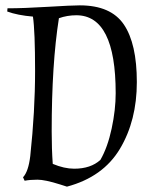

<svg xmlns="http://www.w3.org/2000/svg" viewBox="-20 -682 569 717"><path d="M278 -662Q394 -662 442.5 -590.5Q491 -519 491 -375.5Q491 -232 428 -126.5Q365 -21 230 15L205 7Q148 -11 120 -11Q92 -11 72 -7L66 -20Q86 -41 93 -99Q111 -267 111 -416.5Q111 -566 103 -620Q45 -625 7 -639L8 -651Q68 -651 158 -656.5Q248 -662 278 -662ZM257 -52Q319 -52 355 -85Q382 -132 397 -202Q412 -272 412 -334Q412 -625 265 -625Q231 -625 200 -614Q173 -443 173 -192Q173 -126 177 -70Q220 -52 257 -52Z"/></svg>

Font: Almendra
Style: Italic
Weight: 400
Italic angle: -12°
Designer: Ana Sanfelippo
Foundry: Ana Sanfelippo
Version: Version 1.004